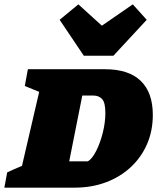

<svg xmlns="http://www.w3.org/2000/svg" viewBox="-51 -862 725 882"><path d="M431 -544Q540 -544 595.5 -490.5Q651 -437 651 -334Q651 -261 624.5 -200Q598 -139 549.5 -94Q501 -49 435.5 -24.5Q370 0 292 0H-31L-18 -70Q-6 -76 13.5 -84.5Q33 -93 50 -100L129 -440L63 -467L77 -544ZM353 -121Q372 -132 390.5 -168Q409 -204 421 -251.5Q433 -299 433 -343Q433 -391 418 -407Q403 -423 379 -423H327L267 -121ZM334 -606 223 -771 309 -842 417 -744 559 -842 623 -771 470 -606Z"/></svg>

Font: Piazzolla SC Black
Style: Italic
Weight: 900
Italic angle: -11.3°
Designer: Juan Pablo del Peral
Foundry: Huerta Tipografica
Version: Version 1.330